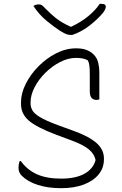

<svg xmlns="http://www.w3.org/2000/svg" viewBox="-20 -973 640 1005"><path d="M378 -720Q413 -720 434.5 -711Q456 -702 470 -688Q488 -670 494 -645Q500 -620 500 -596V-453Q494 -450 486 -450Q450 -450 450 -494Q450 -550 450 -581Q450 -612 448 -628.5Q446 -645 440 -657Q426 -665 409.5 -667.5Q393 -670 378 -670Q337 -670 295 -648.5Q253 -627 218 -592.5Q183 -558 161.5 -517Q140 -476 140 -437V-430Q140 -413 149.5 -395.5Q159 -378 190 -359.5Q221 -341 283 -318L368 -287Q446 -259 485 -224.5Q524 -190 524 -144V-139Q524 -93 495.5 -59Q467 -25 417 -6.5Q367 12 300 12Q231 12 178 -5Q125 -22 94 -53Q77 -70 77 -93Q77 -114 83 -130H89Q122 -84 173 -61Q224 -38 300 -38Q375 -38 421 -63Q467 -88 480 -134V-137Q473 -168 444.5 -191.5Q416 -215 357 -237L271 -269Q171 -307 130.5 -342Q90 -377 90 -428V-438Q90 -485 115 -534.5Q140 -584 181.5 -626Q223 -668 274 -694Q325 -720 378 -720ZM358 -790H349Q342 -790 331 -793Q320 -796 294 -812Q264 -831 223.5 -864.5Q183 -898 155 -942Q167 -950 184 -950Q193 -950 199.5 -945.5Q206 -941 219 -927Q244 -901 273.5 -877.5Q303 -854 350 -833H353Q407 -859 444 -890Q481 -921 502 -953H508Q523 -953 528.5 -949Q534 -945 534 -937Q534 -932 528 -919.5Q522 -907 505 -890Q476 -859 439 -832Q402 -805 358 -790Z"/></svg>

Font: Recursive Sn Csl St Lt
Style: Regular
Weight: 300
Version: Version 1.079;hotconv 1.0.112;makeotfexe 2.5.65598; ttfautoh